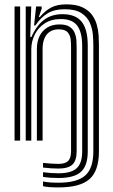

<svg xmlns="http://www.w3.org/2000/svg" viewBox="-20 -629 505 859"><path d="M241.6 209.5Q216.8 209.5 199.8 208.1Q182.9 206.7 172.5 203.9V182.9Q186.2 185.8 203.1 187.1Q220 188.4 241.6 188.4Q325.2 188.4 361.4 156Q397.6 123.6 397.6 48.5V-426.7Q397.6 -446.2 395.5 -473.4Q393.3 -500.5 382 -526.8Q370.8 -553 344.2 -570.4Q317.7 -587.7 269 -587.7Q223.5 -587.7 192.9 -569.3Q162.3 -550.9 138.4 -515.1H132.5L141.5 -600H166.3L166.7 -591.2L153.6 -552.7H158.2Q181.8 -581.2 209 -595.3Q236.1 -609.5 276.9 -609.5Q320.9 -609.5 348.6 -596.4Q376.3 -583.4 391.5 -562.5Q406.8 -541.7 413.3 -517.5Q419.8 -493.4 421.2 -470.6Q422.6 -447.9 422.6 -431.6V48.5Q422.6 134.9 380.6 172.2Q338.7 209.5 241.6 209.5ZM45.1 0V-600H70.1V0ZM241.6 125.1Q226.4 125.1 209.6 124.1Q192.7 123 172.5 120.6V99.9Q194.6 102 211.4 103.1Q228.2 104.2 241.6 104.2Q271.7 104.2 284.7 91.3Q297.7 78.4 297.9 48.5V-415.6Q298.1 -432.3 296.3 -451.4Q294.5 -470.5 283 -484.1Q271.6 -497.7 242.6 -497.7Q220 -497.7 204.1 -487.8Q188.2 -477.9 179.7 -459.2Q171.2 -440.6 170.6 -414V0H145V-411.4Q145.1 -443.5 157.1 -467.9Q169.2 -492.2 191.8 -506Q214.4 -519.7 246.2 -519.7Q275.8 -519.7 291.7 -509Q307.6 -498.3 314.1 -481.9Q320.7 -465.6 321.8 -448.1Q322.9 -430.6 322.9 -417.1V48.5Q322.7 89.7 303.9 107.4Q285 125.1 241.6 125.1ZM241.6 167.4Q222.5 167.4 205.5 166.2Q188.5 164.9 172.5 162.3V141.5Q190.7 143.9 207.5 145.1Q224.4 146.3 241.6 146.3Q298.6 146.3 323.1 123.6Q347.7 101 347.7 48.5V-421.9Q347.7 -485.1 325.3 -514.5Q303 -543.8 252.4 -543.8Q209.7 -543.8 180.2 -524.5Q150.7 -505.2 135.5 -474.5Q120.3 -443.8 120 -409.2V0H95.1V-600H119.8L115.2 -463.9H121Q141.8 -512.8 176 -539.4Q210.1 -566 261.7 -565.6Q319.5 -564.9 346.1 -530.8Q372.6 -496.7 372.6 -425.1V48.5Q372.6 112.3 342.2 139.8Q311.8 167.4 241.6 167.4Z"/></svg>

Font: Big Shoulders Inline Display SC Thin
Style: Regular
Weight: 100
Designer: Patric King
Foundry: XO Type Co
Version: Version 2.002